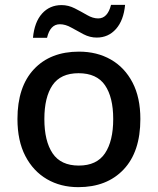

<svg xmlns="http://www.w3.org/2000/svg" viewBox="-20 -762 650 792"><path d="M559 -271Q559 -136 490 -63Q421 10 303 10Q230 10 173.5 -23Q117 -56 84.5 -118.5Q52 -181 52 -271Q52 -404 120 -476.5Q188 -549 306 -549Q380 -549 437 -516.5Q494 -484 526.5 -422Q559 -360 559 -271ZM163 -271Q163 -180 197 -129.5Q231 -79 305 -79Q379 -79 413 -129.5Q447 -180 447 -271Q447 -361 413 -410.5Q379 -460 304 -460Q230 -460 196.5 -410.5Q163 -361 163 -271ZM116 -606Q122 -671 153.5 -706Q185 -741 234 -741Q262 -741 288.5 -727.5Q315 -714 339 -700Q363 -686 385 -686Q424 -686 438 -742H496Q490 -678 458.5 -642.5Q427 -607 379 -607Q351 -607 325 -620.5Q299 -634 274.5 -648Q250 -662 227 -662Q187 -662 174 -606Z"/></svg>

Font: Noto Kufi Arabic Medium
Style: Regular
Weight: 500
Designer: Monotype Design Team, David Williams, Khaled Hosny
Foundry: Google LLC
Version: Version 2.109; ttfautohint (v1.8.4.7-5d5b)